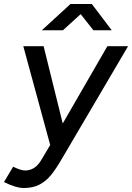

<svg xmlns="http://www.w3.org/2000/svg" viewBox="-68 -732 663 964"><path d="M-48 182 -2 105Q37 124 58 124Q109 124 140 70L184 -4L49 -500H151L247 -112L471 -500H575L244 63Q214 115 188.5 146.5Q163 178 130 195Q97 212 52 212Q12 212 -48 182ZM286 -712H393L493 -580H401L337 -661L248 -580H142Z"/></svg>

Font: Oak Sans Medium
Style: Italic
Weight: 500
Italic angle: -9.49998°
Foundry: Erik Kennedy, Walven
Version: Version 1.000